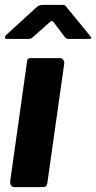

<svg xmlns="http://www.w3.org/2000/svg" viewBox="-20 -769 395 789"><path d="M175 -20Q173 -6 168 -3Q163 0 149 0H43Q30 0 25.5 -7Q21 -14 22 -25L91 -515Q92 -525 95 -527.5Q98 -530 105 -530H228Q235 -530 240 -523Q245 -516 244 -508ZM243 -621 204 -673Q197 -683 193 -683Q189 -683 179 -673L117 -618Q111 -612 106 -610.5Q101 -609 93 -609H9Q1 -609 0.5 -614.5Q0 -620 5 -625L130 -739Q138 -746 145 -747.5Q152 -749 164 -749H236Q246 -749 250.5 -744Q255 -739 258 -734L350 -622Q357 -613 355 -611Q353 -609 343 -609H263Q255 -609 251 -612Q247 -615 243 -621Z"/></svg>

Font: Libre Franklin
Style: Bold Italic
Weight: 700
Italic angle: -8°
Designer: Pablo Impallari, Rodrigo Fuenzalida, Nhung Nguyen
Foundry: Impallari Type
Version: Version 3.000